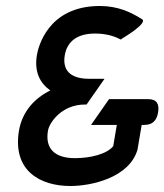

<svg xmlns="http://www.w3.org/2000/svg" viewBox="-20 -610 549 641"><path d="M43 -172C22 -39 115 11 215 11C284 11 411 -16 439 -110L453 -193H462C490 -193 504 -209 508 -236C512 -262 504 -279 475 -279H344L284 -193H370L358 -122C336 -95 281 -82 230 -82C165 -82 130 -112 140 -173C145 -203 188 -261 263 -261H269L329 -347H277C227 -347 187 -366 196 -424C204 -475 242 -498 297 -498C330 -498 358 -491 379 -480L384 -478L387 -481C387 -481 476 -533 454 -546C416 -570 373 -590 313 -590C139 -590 107 -451 103 -425C94 -369 114 -332 148 -308C97 -283 54 -239 43 -172Z"/></svg>

Font: Charger Pro
Style: ExBdNarObl
Weight: 400
Designer: Jasper
Foundry: Cannot Into Space Fonts
Version: Version 1.09